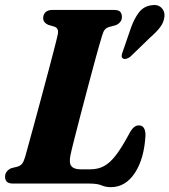

<svg xmlns="http://www.w3.org/2000/svg" viewBox="-20 -740 683 774"><path d="M340.5 0H33Q14 0 7 -8Q0 -16 0.5 -28.5Q0.5 -40.5 7.8 -49Q15 -57.5 25.5 -62L51.5 -68.5Q63.5 -72.5 69.8 -81Q76 -89.5 81.5 -108Q86.5 -126.5 97.2 -165Q108 -203.5 121.5 -253.8Q135 -304 149.5 -357.5Q164 -411 177 -460.5Q190 -510 199.8 -547.5Q209.5 -585 213 -602Q218 -626 199.5 -632.5L174 -640Q154 -649.5 154 -666.5Q154 -681.5 163.5 -690.8Q173 -700 191.5 -700H439.5Q458.5 -700 465 -692Q471.5 -684 471.5 -671.5Q471.5 -659.5 464.2 -651Q457 -642.5 447 -638.5L419 -631Q409 -628 402.8 -620.8Q396.5 -613.5 391.5 -596Q381.5 -563.5 366.8 -510Q352 -456.5 335.8 -394.8Q319.5 -333 304.2 -274.8Q289 -216.5 278 -173Q267 -129.5 264 -114Q257.5 -82.5 268 -70Q278.5 -57.5 304.5 -57.5H345.5Q375.5 -57.5 399.5 -70.5Q423.5 -83.5 447 -114Q470.5 -144.5 499 -197.5Q509.5 -218 519 -226.2Q528.5 -234.5 539 -234.5Q554 -234.5 560.2 -223.8Q566.5 -213 566.5 -195Q561.5 -100.5 523.8 -43Q486 14.5 427 14.5Q406 14.5 389.2 7.2Q372.5 0 340.5 0ZM508.5 -629.5Q521.5 -665.5 539.8 -689.5Q558 -713.5 588 -718.5Q615.5 -723.5 630.2 -709.2Q645 -695 643 -674.5Q641 -651 626.2 -631.2Q611.5 -611.5 585 -588.5L506 -512Q499 -506 490.5 -503.5Q482 -501 476 -504Q470 -507.5 470.5 -515Q471 -522.5 474.5 -531Z"/></svg>

Font: Fraunces 72pt S050
Style: Bold Italic
Weight: 700
Italic angle: -16°
Version: Version 1.000; ttfautohint (v1.8.3)